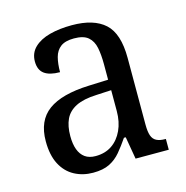

<svg xmlns="http://www.w3.org/2000/svg" viewBox="-88 -629 698 721"><g transform="rotate(-15 261.5 -268.0)"><path d="M188 10Q148 10 115.5 -7.5Q83 -25 64.5 -60.5Q46 -96 46 -150Q46 -230 98 -268Q150 -306 256 -310L332 -313V-373Q332 -410 326.5 -437.5Q321 -465 303 -480.5Q285 -496 248 -496Q214 -496 196 -482.5Q178 -469 171.5 -444.5Q165 -420 165 -387Q125 -387 104.5 -402Q84 -417 84 -450Q84 -483 106.5 -504.5Q129 -526 167 -536Q205 -546 253 -546Q338 -546 381 -507Q424 -468 424 -373V-114Q424 -86 429.5 -70.5Q435 -55 448 -48.5Q461 -42 481 -42H484V0H355L340 -87H333Q314 -59 295.5 -37Q277 -15 252 -2.5Q227 10 188 10ZM213 -48Q250 -48 276.5 -66Q303 -84 318 -116.5Q333 -149 333 -191V-272L275 -269Q224 -267 194.5 -252Q165 -237 152.5 -210.5Q140 -184 140 -145Q140 -114 148 -92.5Q156 -71 172 -59.5Q188 -48 213 -48Z"/></g></svg>

Font: Noto Serif SemiCondensed
Style: Regular
Weight: 400
Width: 4
Designer: Monotype Design Team
Foundry: Monotype Imaging Inc.
Version: Version 2.013